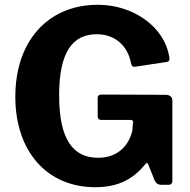

<svg xmlns="http://www.w3.org/2000/svg" viewBox="-20 -772 792 802"><path d="M378 10C482 10 541 -30 588 -87C590 -90 593 -91 594 -91C596 -91 597 -90 598 -88L627 -16C633 -5 642 0 653 0H685C694 0 700 -6 700 -15V-352C700 -367 690 -376 671 -376L404 -377C393 -377 388 -372 388 -363V-288C388 -276 393 -271 404 -271H525C532 -271 536 -268 536 -262C536 -259 536 -257 535 -256L533 -227C518 -162 470 -113 390 -113C285 -113 227 -189 227 -374C227 -551 281 -629 384 -629C463 -629 514 -578 527 -509C530 -497 532 -493 543 -493L675 -513C684 -514 688 -518 688 -525C688 -531 687 -536 686 -540C679 -577 663 -611 636 -644C582 -708 492 -752 388 -752C320 -752 260 -736 208 -705C104 -642 44 -523 44 -368C44 -141 175 10 378 10Z"/></svg>

Font: Libre Franklin
Style: Bold
Weight: 700
Designer: Pablo Impallari, Rodrigo Fuenzalida
Foundry: Impallari Type
Version: Version 1.002; ttfautohint (v1.5)